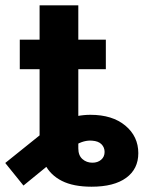

<svg xmlns="http://www.w3.org/2000/svg" viewBox="-65 -696 549 726"><path d="M281.2 10Q212.4 10 168.9 -12Q125.5 -34 105.1 -74.3Q84.7 -114.5 84.7 -168.4V-299.1H231.1V-135Q231.1 -108.2 246.7 -94.5Q262.2 -80.8 284.4 -80.8Q304.5 -80.8 317.5 -92Q330.5 -103.1 330.5 -121.5Q330.5 -138.6 318.8 -150.5Q307.1 -162.5 283.4 -164.1Q268.1 -165.4 252.3 -161.2Q236.5 -157 216.9 -145.6Q197.2 -134.3 169.8 -113.7L23.7 5.6L-45.2 -79.7L95.7 -192.9Q132 -222.6 179 -242.3Q225.9 -261.9 277 -261.9Q360 -261.9 409 -221Q458 -180.1 458 -116.8Q458 -57 412 -23.5Q366 10 281.2 10ZM84.7 -194.1V-675.8H231.1V-194.1ZM9.8 -434.3V-545.9H335.2V-434.3Z"/></svg>

Font: Inter Variable LoSnoCo
Style: Regular
Weight: 400
Designer: Rasmus Andersson
Foundry: rsms
Version: Version 4.000;git-a52131595; featfreeze: case,dlig,ss01,ss02